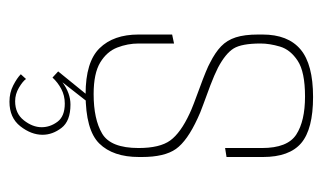

<svg xmlns="http://www.w3.org/2000/svg" viewBox="-158 -357 682 406"><g transform="rotate(90 183.0 -154.0)"><path d="M179 6Q111 6 82 -23.5Q53 -53 53 -106V-177L72 -181V-106Q72 -83 80.5 -61Q89 -39 112 -25Q135 -11 179 -11Q232 -11 262.5 -29Q293 -47 293 -106Q293 -151 277 -173Q261 -195 220 -214Q214 -217 198.5 -223Q183 -229 165 -235.5Q147 -242 132.5 -248Q118 -254 113 -257Q91 -268 78 -280.5Q65 -293 59 -311.5Q53 -330 53 -359V-368Q53 -422 84.5 -448.5Q116 -475 185 -475Q253 -475 282.5 -450Q312 -425 312 -369V-292L293 -289V-367Q293 -421 264.5 -439.5Q236 -458 184 -458Q132 -458 108.5 -442.5Q85 -427 78.5 -405Q72 -383 72 -364Q72 -324 82.5 -307Q93 -290 123 -274Q139 -266 160 -258Q181 -250 200.5 -243Q220 -236 230 -231Q278 -209 295 -185Q312 -161 312 -113V-107Q312 -52 283.5 -23Q255 6 179 6ZM195 167Q176 167 160.5 159Q145 151 137 143L147 132Q152 139 165.5 147Q179 155 194 155Q220 155 234.5 136.5Q249 118 249 99Q249 81 237.5 65.5Q226 50 199 50Q182 50 168 57.5Q154 65 144 76L131 64L183 0H197L154 55Q177 38 201 38Q236 38 250.5 57Q265 76 265 97Q265 121 247 144Q229 167 195 167Z"/></g></svg>

Font: Smooch Sans Thin
Style: Regular
Weight: 100
Designer: Robert E. Leuschke
Foundry: Robert E. Leuschke
Version: Version 1.010